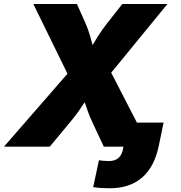

<svg xmlns="http://www.w3.org/2000/svg" viewBox="-45 -748 924 979"><path d="M-24.9 0 362.3 -444.8 337.4 -293.9 125 -727.5H347.2L389.6 -632.8Q404.3 -599.1 413.3 -568.4Q422.4 -537.6 429.4 -510Q436.5 -482.4 446.3 -458H386.7Q405.3 -482.4 421.9 -510Q438.5 -537.6 457.8 -568.4Q477.1 -599.1 503.9 -632.8L578.6 -727.5H808.6L463.4 -305.7L486.3 -446.8L716.3 0H484.4L425.8 -125Q412.1 -154.8 404.5 -175.8Q397 -196.8 391.4 -213.9Q385.7 -231 377 -249.5H403.3Q389.2 -231 377.9 -213.6Q366.7 -196.3 351.8 -175.3Q336.9 -154.3 312.5 -125L208.5 0ZM514.6 211.9Q492.2 211.9 472.4 210.7Q452.6 209.5 430.2 206.1L459.5 68.8Q468.8 70.8 484.4 72Q500 73.2 510.3 73.2Q541.5 73.2 559.6 57.1Q577.6 41 583 7.8L584.5 0H522.5L543 -123H789.1L764.6 -4.4Q742.2 103.5 679.2 157.7Q616.2 211.9 514.6 211.9Z"/></svg>

Font: Inter 16pt Black
Style: Italic
Weight: 900
Italic angle: -9.3988°
Version: Version 4.001;git-66647c0bb